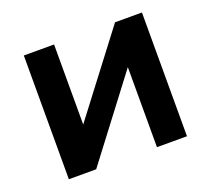

<svg xmlns="http://www.w3.org/2000/svg" viewBox="-98 -662 862 786"><g transform="rotate(-20 333.5 -269.5)"><path d="M76.2 0V-539.1H208V-190.4L473.6 -539.1H590.8V0H460V-348.6L195.3 0Z"/></g></svg>

Font: Min Sans Bold
Style: Regular
Weight: 700
Designer: Jinseong-Kim, NotoSansCJK, Nunito
Foundry: Jinseong-Kim
Version: Version 1.400;Glyphs 3.1.2 (3151)